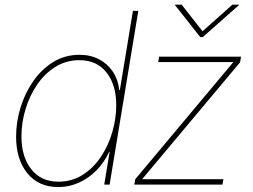

<svg xmlns="http://www.w3.org/2000/svg" viewBox="-20 -773 1061 804"><path d="M224.1 10.3Q141.1 10.3 94.2 -47.9Q47.4 -106 47.4 -200.2Q47.4 -261.7 65.9 -322.5Q84.5 -383.3 119.4 -433.3Q154.3 -483.4 203.1 -513.4Q252 -543.5 313 -543.5Q358.9 -543.5 394.5 -524.9Q430.2 -506.3 452.4 -473.1Q474.6 -439.9 479.5 -396H481.9L536.6 -727.5H559.1L439 0H416.5L439 -136.7H437Q416.5 -92.8 383.8 -59.6Q351.1 -26.4 310.3 -8.1Q269.5 10.3 224.1 10.3ZM224.6 -12.2Q281.2 -12.2 326.2 -40.8Q371.1 -69.3 402.6 -116.5Q434.1 -163.6 450.4 -220.2Q466.8 -276.9 466.8 -333Q466.8 -417.5 426.3 -469.2Q385.7 -521 312.5 -521Q256.8 -521 211.9 -492.9Q167 -464.8 135.3 -418.2Q103.5 -371.6 86.7 -315.2Q69.8 -258.8 69.8 -201.7Q69.8 -116.7 110.8 -64.5Q151.9 -12.2 224.6 -12.2ZM542.5 0 546.4 -22.5 955.6 -511.2 956.1 -513.2H642.6L646.5 -535.6H989.3L985.4 -512.2L576.7 -24.4L576.2 -22.5H915.5L911.6 0ZM740.7 -753.4 828.1 -642.1 953.1 -753.4H980.5V-751.5L829.1 -617.7H818.4L712.9 -751.5L713.4 -753.4Z"/></svg>

Font: Inter 20pt Thin
Style: Italic
Weight: 250
Italic angle: -9.3988°
Version: Version 4.001;git-66647c0bb